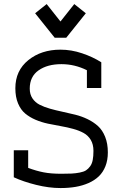

<svg xmlns="http://www.w3.org/2000/svg" viewBox="-20 -928 607 958"><path d="M212.9 -907.7 155.3 -861.8 252.9 -739.7H310.5L408.2 -861.8L350.6 -907.7L281.7 -820.8ZM446.3 -175.3Q446.3 -207.5 432.9 -230Q419.4 -252.4 397 -264.6Q374.5 -276.9 345.2 -284.9Q315.9 -293 283.7 -298.6Q251.5 -304.2 219.2 -311Q187 -317.9 157.7 -330.3Q128.4 -342.8 106 -361.3Q83.5 -379.9 70.1 -411.9Q56.6 -443.8 56.6 -487.8Q56.6 -575.7 121.3 -627.9Q186 -680.2 281.7 -680.2Q335.9 -680.2 389.6 -662.1Q443.4 -644 485.4 -617.2V-488.8H413.6V-577.6Q353 -607.9 286.6 -607.9Q216.3 -607.9 172.4 -576.9Q128.4 -545.9 128.4 -485.8Q128.4 -457.5 141.8 -437.3Q155.3 -417 177.7 -405.5Q200.2 -394 229.5 -385.7Q258.8 -377.4 291 -370.6Q323.2 -363.8 355.5 -355.7Q387.7 -347.7 417 -333.5Q446.3 -319.3 468.8 -299.1Q491.2 -278.8 504.6 -245.4Q518.1 -211.9 518.1 -167.5Q518.1 -128.9 506.1 -98.6Q494.1 -68.4 472.9 -48.1Q451.7 -27.8 421.6 -14.6Q391.6 -1.5 357.2 4.4Q322.8 10.3 282.2 10.3Q224.1 10.3 160.2 -5.6Q96.2 -21.5 48.8 -43.5V-178.2H120.6V-90.3Q161.1 -75.2 197.8 -68.1Q234.4 -61 285.2 -61Q317.4 -61 337.2 -62Q356.9 -63 377.4 -66.9Q397.9 -70.8 409.2 -78.1Q420.4 -85.4 429.7 -98.1Q439 -110.8 442.6 -129.6Q446.3 -148.4 446.3 -175.3Z"/></svg>

Font: Eligible
Style: Regular
Weight: 500
Version: Version 1.1